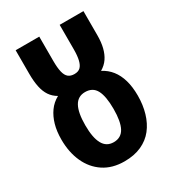

<svg xmlns="http://www.w3.org/2000/svg" viewBox="-186 -870 895 986"><g transform="rotate(-30 261.5 -377.0)"><path d="M261 10Q189 10 138.5 -23.5Q88 -57 61.5 -115.5Q35 -174 35 -249Q35 -298 46 -336.5Q57 -375 78 -404.5Q99 -434 132 -452Q106 -467 90.5 -490Q75 -513 68 -546.5Q61 -580 61 -625V-764H201V-620Q201 -579 207 -554Q213 -529 226.5 -518Q240 -507 262 -507Q285 -507 297.5 -519Q310 -531 316 -556Q322 -581 322 -619V-764H463V-621Q463 -580 455 -548Q447 -516 431 -492.5Q415 -469 388 -453Q421 -436 443 -408Q465 -380 476.5 -340.5Q488 -301 488 -249Q488 -194 474 -146.5Q460 -99 432.5 -64Q405 -29 362 -9.5Q319 10 261 10ZM262 -103Q306 -103 326 -140Q346 -177 346 -252Q346 -327 326.5 -363.5Q307 -400 262 -400Q219 -400 198.5 -363Q178 -326 178 -251Q178 -178 198.5 -140.5Q219 -103 262 -103Z"/></g></svg>

Font: Noto Sans Display Condensed
Style: Bold
Weight: 700
Width: 3
Designer: Monotype Design Team
Foundry: Monotype Imaging Inc.
Version: Version 2.003